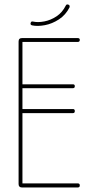

<svg xmlns="http://www.w3.org/2000/svg" viewBox="-20 -827 420 847"><path d="M323 -18Q332 -18 332 -9Q332 0 323 0H77Q62 0 62 -15V-644Q62 -659 77 -659H323Q332 -659 332 -651Q332 -642 323 -642H79V-455H302Q310 -455 310 -447Q310 -438 302 -438H79V-346H302Q310 -346 310 -337Q310 -328 302 -328H79V-18ZM270 -802Q273 -809 280 -807Q289 -805 287 -796V-795Q270 -761 240 -741.5Q210 -722 178 -716Q146 -710 122 -715Q113 -717 115 -725Q117 -734 125 -732Q147 -727 175.5 -732.5Q204 -738 229.5 -755Q255 -772 270 -802Z"/></svg>

Font: Libertine Sup Thin
Style: Regular
Weight: 100
Designer: Bastien Sozeau
Foundry: NBR — Bastien Sozeau
Version: Version 2.003; ttfautohint (v1.8.4.7-5d5b);gftools[0.9.33]